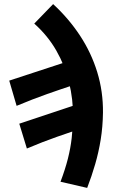

<svg xmlns="http://www.w3.org/2000/svg" viewBox="-20 -719 557 936"><path d="M405 197 275 167Q298 106 311 54.5Q324 3 329.5 -46Q335 -95 336 -148Q337 -235 316.5 -317.5Q296 -400 254.5 -472.5Q213 -545 147 -604L239 -699Q315 -629 370 -545.5Q425 -462 454 -367.5Q483 -273 482 -170Q481 -101 471 -39Q461 23 444 81.5Q427 140 405 197ZM111 5 74 -116 431 -235 400 -100Q329 -77 259 -52.5Q189 -28 111 5ZM61 -203 25 -326 382 -443 349 -308Q279 -285 209.5 -260.5Q140 -236 61 -203Z"/></svg>

Font: Source Sans 3 ExtraBold
Style: Italic
Weight: 800
Italic angle: -11°
Version: Version 3.052;hotconv 1.1.0;makeotfexe 2.6.0